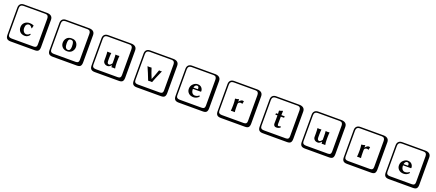

<svg xmlns="http://www.w3.org/2000/svg" viewBox="140 -2629 10705 4716"><g transform="rotate(20 5493.0 -271.0)"><path d="M538.1 -332Q498 -332 473.1 -303Q448.2 -273.9 448.2 -219.2Q448.2 -160.2 476.6 -122.6Q504.9 -85 547.9 -85Q598.6 -85 636.2 -130.9H638.2Q653.3 -122.1 653.8 -111.8Q638.7 -79.6 604.7 -57.9Q570.8 -36.1 529.8 -36.1Q448.7 -36.1 402.3 -81.1Q356 -126 356 -200.2Q356 -278.3 408.4 -325.7Q460.9 -373 539.1 -373Q601.1 -373 647 -349.1L647.9 -347.2L630.9 -271L618.2 -270Q602.1 -296.9 580.6 -314.5Q559.1 -332 538.1 -332ZM249 -717.8Q204.1 -717.8 179.9 -693.8Q155.8 -669.9 155.8 -625V53.2Q155.8 136.2 249 136.2H820.8Q865.7 136.2 884.8 117.2Q903.8 98.1 903.8 53.2V-625Q903.8 -717.8 820.8 -717.8ZM1000 84Q1000 152.8 973.4 182.4Q946.8 211.9 880.9 211.9H249Q181.2 211.9 150.6 181.4Q120.1 150.9 120.1 84V-625Q120.1 -687 154.1 -720.5Q188 -753.9 249 -753.9H851.1Q920.9 -753.9 960.4 -721.9Q1000 -689.9 1000 -625Z M1462.4 -196.8Q1462.4 -274.9 1509 -324Q1555.7 -373 1635.7 -373Q1722.7 -373 1763.7 -322.5Q1804.7 -272 1804.7 -204.1Q1804.7 -138.2 1759.8 -87.2Q1714.8 -36.1 1633.8 -36.1Q1553.7 -36.1 1508.1 -83.5Q1462.4 -130.9 1462.4 -196.8ZM1629.4 -335Q1606.4 -335 1591.6 -325.9Q1576.7 -316.9 1570.1 -298.3Q1563.5 -279.8 1561 -261.5Q1558.6 -243.2 1558.6 -214.8Q1558.6 -73.7 1643.6 -74.2Q1708.5 -74.2 1708.5 -184.1Q1708.5 -266.1 1691.9 -300.5Q1675.3 -335 1629.4 -335ZM1348.6 -717.8Q1303.7 -717.8 1279.5 -693.8Q1255.4 -669.9 1255.4 -625V53.2Q1255.4 136.2 1348.6 136.2H1920.4Q1965.3 136.2 1984.4 117.2Q2003.4 98.1 2003.4 53.2V-625Q2003.4 -717.8 1920.4 -717.8ZM2099.6 84Q2099.6 152.8 2073 182.4Q2046.4 211.9 1980.5 211.9H1348.6Q1280.8 211.9 1250.2 181.4Q1219.7 150.9 1219.7 84V-625Q1219.7 -687 1253.7 -720.5Q1287.6 -753.9 1348.6 -753.9H1950.7Q2020.5 -753.9 2060.1 -721.9Q2099.6 -689.9 2099.6 -625Z M2787.1 -90.8Q2756.3 -57.6 2735.8 -46.4Q2715.3 -35.2 2691.4 -35.2Q2638.2 -35.2 2606.2 -65.7Q2574.2 -96.2 2574.2 -137.2V-230Q2574.2 -314.9 2567.4 -363.8L2568.4 -367.2Q2593.3 -364.3 2618.2 -363.8L2669.4 -367.2L2670.4 -363.8Q2663.6 -324.7 2663.1 -230V-162.1Q2663.1 -83 2711.4 -83Q2716.3 -83 2721.7 -84Q2727.1 -85 2732.2 -87.4Q2737.3 -89.8 2741.2 -92Q2745.1 -94.2 2750.2 -99.1Q2755.4 -104 2758.3 -106Q2761.2 -107.9 2766.8 -114.5Q2772.5 -121.1 2773.9 -122.6Q2775.4 -124 2780.8 -131.1Q2786.1 -138.2 2787.1 -139.2V-230Q2787.1 -314.9 2780.3 -363.8L2781.2 -367.2Q2806.2 -364.3 2831.1 -363.8L2882.3 -367.2L2883.3 -363.8Q2876.5 -324.7 2876 -230V-187Q2876 -106.9 2888.2 -43L2887.2 -40Q2872.1 -43 2839.4 -43Q2814.5 -43 2799.3 -40Q2792.5 -40 2792 -43L2789.1 -90.8ZM2448.2 -717.8Q2403.3 -717.8 2379.2 -693.8Q2355 -669.9 2355 -625V53.2Q2355 136.2 2448.2 136.2H3020Q3064.9 136.2 3084 117.2Q3103 98.1 3103 53.2V-625Q3103 -717.8 3020 -717.8ZM3199.2 84Q3199.2 152.8 3172.6 182.4Q3146 211.9 3080.1 211.9H2448.2Q2380.4 211.9 2349.9 181.4Q2319.3 150.9 2319.3 84V-625Q2319.3 -687 2353.3 -720.5Q2387.2 -753.9 2448.2 -753.9H3050.3Q3120.1 -753.9 3159.7 -721.9Q3199.2 -689.9 3199.2 -625Z M3752.9 -38.1Q3683.1 -222.2 3616.7 -368.2Q3628.9 -365.2 3667 -365.2Q3712.9 -365.2 3722.7 -368.2Q3765.6 -231.9 3818.8 -107.9H3820.8Q3847.7 -167 3918.9 -368.2Q3925.8 -365.2 3959 -365.2Q3986.8 -365.2 3993.7 -368.2Q3886.7 -126 3856 -38.1Q3849.1 -41 3810.1 -41Q3760.7 -41 3752.9 -38.1ZM3547.9 -717.8Q3502.9 -717.8 3478.8 -693.8Q3454.6 -669.9 3454.6 -625V53.2Q3454.6 136.2 3547.9 136.2H4119.6Q4164.6 136.2 4183.6 117.2Q4202.6 98.1 4202.6 53.2V-625Q4202.6 -717.8 4119.6 -717.8ZM4298.8 84Q4298.8 152.8 4272.2 182.4Q4245.6 211.9 4179.7 211.9H3547.9Q3480 211.9 3449.5 181.4Q3418.9 150.9 3418.9 84V-625Q3418.9 -687 3452.9 -720.5Q3486.8 -753.9 3547.9 -753.9H4149.9Q4219.7 -753.9 4259.3 -721.9Q4298.8 -689.9 4298.8 -625Z M4856.4 -258.8H4963.4Q4974.6 -258.8 4974.6 -269Q4974.6 -307.1 4962.6 -321.5Q4950.7 -335.9 4927.7 -335.9Q4915.5 -335.9 4903.6 -331.5Q4891.6 -327.1 4876.5 -308.3Q4861.3 -289.6 4856.4 -258.8ZM5059.6 -128.9Q5075.7 -120.1 5075.7 -103Q5053.7 -73.2 5015.1 -54.7Q4976.6 -36.1 4936.5 -36.1Q4855.5 -36.1 4807.6 -81.1Q4759.8 -126 4759.8 -192.9Q4759.8 -272 4813.7 -322.5Q4867.7 -373 4927.7 -373Q4997.6 -373 5033.4 -332.5Q5069.3 -292 5069.3 -238.8Q5069.3 -225.6 5056.6 -226.1H4854.5Q4854.5 -154.3 4883.5 -120.6Q4912.6 -86.9 4951.7 -86.9Q5020.5 -86.9 5059.6 -128.9ZM4642.6 -717.8Q4597.7 -717.8 4573.5 -693.8Q4549.3 -669.9 4549.3 -625V53.2Q4549.3 136.2 4642.6 136.2H5214.4Q5259.3 136.2 5278.3 117.2Q5297.4 98.1 5297.4 53.2V-625Q5297.4 -717.8 5214.4 -717.8ZM5393.6 84Q5393.6 152.8 5366.9 182.4Q5340.3 211.9 5274.4 211.9H4642.6Q4574.7 211.9 4544.2 181.4Q4513.7 150.9 4513.7 84V-625Q4513.7 -687 4547.6 -720.5Q4581.5 -753.9 4642.6 -753.9H5244.6Q5314.5 -753.9 5354 -721.9Q5393.6 -689.9 5393.6 -625Z M6010.3 -310.1Q6026.4 -335 6052.7 -354.5Q6079.1 -374 6103 -374Q6115.2 -374 6134.3 -368.2L6137.2 -366.2L6122.1 -295.9L6116.2 -293.9Q6103 -305.2 6073.2 -305.2Q6066.4 -305.2 6057.9 -303Q6049.3 -300.8 6037.4 -295.4Q6025.4 -290 6017.8 -276.1Q6010.3 -262.2 6010.3 -242.2V-176.8Q6010.3 -90.8 6017.1 -41L6016.1 -39.1Q5987.3 -41 5962.4 -41L5914.1 -39.1V-41Q5920.9 -88.9 5921.4 -176.8V-221.2Q5921.4 -293 5910.2 -353L5911.1 -355Q5966.3 -358.9 6002.9 -374Q6009.8 -374 6010.3 -366.2L6008.3 -310.1ZM5742.2 -717.8Q5697.3 -717.8 5673.1 -693.8Q5648.9 -669.9 5648.9 -625V53.2Q5648.9 136.2 5742.2 136.2H6314Q6358.9 136.2 6377.9 117.2Q6397 98.1 6397 53.2V-625Q6397 -717.8 6314 -717.8ZM6493.2 84Q6493.2 152.8 6466.6 182.4Q6439.9 211.9 6374 211.9H5742.2Q5674.3 211.9 5643.8 181.4Q5613.3 150.9 5613.3 84V-625Q5613.3 -687 5647.2 -720.5Q5681.2 -753.9 5742.2 -753.9H6344.2Q6414.1 -753.9 6453.6 -721.9Q6493.2 -689.9 6493.2 -625Z M6982.9 -323.2Q6973.1 -323.2 6972.7 -334Q6972.7 -341.8 6977.8 -352.3Q6982.9 -362.8 6988.8 -362.8H7029.8Q7029.8 -413.6 7024.9 -445.8L7025.9 -448.2Q7052.7 -450.2 7114.7 -474.1Q7121.6 -474.1 7121.6 -466.8Q7117.7 -409.7 7117.7 -362.8H7198.7Q7204.6 -362.8 7204.6 -357.9V-333Q7204.6 -323.2 7187 -323.2H7117.7V-245.1Q7117.7 -220.2 7116.7 -184.1Q7115.7 -147.9 7115.7 -139.2Q7115.7 -85 7140.6 -85Q7168.5 -85 7191.9 -99.1Q7206.1 -90.3 7205.6 -71.8Q7163.6 -33.7 7099.6 -34.2Q7065.4 -34.2 7046.6 -56.2Q7027.8 -78.1 7027.8 -106.9Q7027.8 -115.7 7028.8 -163.8Q7029.8 -211.9 7029.8 -236.8V-323.2ZM6841.8 -717.8Q6796.9 -717.8 6772.7 -693.8Q6748.5 -669.9 6748.5 -625V53.2Q6748.5 136.2 6841.8 136.2H7413.6Q7458.5 136.2 7477.5 117.2Q7496.6 98.1 7496.6 53.2V-625Q7496.6 -717.8 7413.6 -717.8ZM7592.8 84Q7592.8 152.8 7566.2 182.4Q7539.6 211.9 7473.6 211.9H6841.8Q6773.9 211.9 6743.4 181.4Q6712.9 150.9 6712.9 84V-625Q6712.9 -687 6746.8 -720.5Q6780.8 -753.9 6841.8 -753.9H7443.8Q7513.7 -753.9 7553.2 -721.9Q7592.8 -689.9 7592.8 -625Z M8280.3 -90.8Q8249.5 -57.6 8229 -46.4Q8208.5 -35.2 8184.6 -35.2Q8131.3 -35.2 8099.4 -65.7Q8067.4 -96.2 8067.4 -137.2V-230Q8067.4 -314.9 8060.5 -363.8L8061.5 -367.2Q8086.4 -364.3 8111.3 -363.8L8162.6 -367.2L8163.6 -363.8Q8156.7 -324.7 8156.2 -230V-162.1Q8156.2 -83 8204.6 -83Q8209.5 -83 8214.8 -84Q8220.2 -85 8225.3 -87.4Q8230.5 -89.8 8234.4 -92Q8238.3 -94.2 8243.4 -99.1Q8248.5 -104 8251.5 -106Q8254.4 -107.9 8260 -114.5Q8265.6 -121.1 8267.1 -122.6Q8268.6 -124 8273.9 -131.1Q8279.3 -138.2 8280.3 -139.2V-230Q8280.3 -314.9 8273.4 -363.8L8274.4 -367.2Q8299.3 -364.3 8324.2 -363.8L8375.5 -367.2L8376.5 -363.8Q8369.6 -324.7 8369.1 -230V-187Q8369.1 -106.9 8381.3 -43L8380.4 -40Q8365.2 -43 8332.5 -43Q8307.6 -43 8292.5 -40Q8285.6 -40 8285.2 -43L8282.2 -90.8ZM7941.4 -717.8Q7896.5 -717.8 7872.3 -693.8Q7848.1 -669.9 7848.1 -625V53.2Q7848.1 136.2 7941.4 136.2H8513.2Q8558.1 136.2 8577.1 117.2Q8596.2 98.1 8596.2 53.2V-625Q8596.2 -717.8 8513.2 -717.8ZM8692.4 84Q8692.4 152.8 8665.8 182.4Q8639.2 211.9 8573.2 211.9H7941.4Q7873.5 211.9 7843 181.4Q7812.5 150.9 7812.5 84V-625Q7812.5 -687 7846.4 -720.5Q7880.4 -753.9 7941.4 -753.9H8543.5Q8613.3 -753.9 8652.8 -721.9Q8692.4 -689.9 8692.4 -625Z M9309.1 -310.1Q9325.2 -335 9351.6 -354.5Q9377.9 -374 9401.9 -374Q9414.1 -374 9433.1 -368.2L9436 -366.2L9420.9 -295.9L9415 -293.9Q9401.9 -305.2 9372.1 -305.2Q9365.2 -305.2 9356.7 -303Q9348.1 -300.8 9336.2 -295.4Q9324.2 -290 9316.7 -276.1Q9309.1 -262.2 9309.1 -242.2V-176.8Q9309.1 -90.8 9315.9 -41L9314.9 -39.1Q9286.1 -41 9261.2 -41L9212.9 -39.1V-41Q9219.7 -88.9 9220.2 -176.8V-221.2Q9220.2 -293 9209 -353L9210 -355Q9265.1 -358.9 9301.8 -374Q9308.6 -374 9309.1 -366.2L9307.1 -310.1ZM9041 -717.8Q8996.1 -717.8 8971.9 -693.8Q8947.8 -669.9 8947.8 -625V53.2Q8947.8 136.2 9041 136.2H9612.8Q9657.7 136.2 9676.8 117.2Q9695.8 98.1 9695.8 53.2V-625Q9695.8 -717.8 9612.8 -717.8ZM9792 84Q9792 152.8 9765.4 182.4Q9738.8 211.9 9672.9 211.9H9041Q8973.1 211.9 8942.6 181.4Q8912.1 150.9 8912.1 84V-625Q8912.1 -687 8946 -720.5Q8980 -753.9 9041 -753.9H9643.1Q9712.9 -753.9 9752.4 -721.9Q9792 -689.9 9792 -625Z M10349.6 -258.8H10456.5Q10467.8 -258.8 10467.8 -269Q10467.8 -307.1 10455.8 -321.5Q10443.8 -335.9 10420.9 -335.9Q10408.7 -335.9 10396.7 -331.5Q10384.8 -327.1 10369.6 -308.3Q10354.5 -289.6 10349.6 -258.8ZM10552.7 -128.9Q10568.8 -120.1 10568.8 -103Q10546.9 -73.2 10508.3 -54.7Q10469.7 -36.1 10429.7 -36.1Q10348.6 -36.1 10300.8 -81.1Q10252.9 -126 10252.9 -192.9Q10252.9 -272 10306.9 -322.5Q10360.8 -373 10420.9 -373Q10490.7 -373 10526.6 -332.5Q10562.5 -292 10562.5 -238.8Q10562.5 -225.6 10549.8 -226.1H10347.7Q10347.7 -154.3 10376.7 -120.6Q10405.8 -86.9 10444.8 -86.9Q10513.7 -86.9 10552.7 -128.9ZM10135.7 -717.8Q10090.8 -717.8 10066.7 -693.8Q10042.5 -669.9 10042.5 -625V53.2Q10042.5 136.2 10135.7 136.2H10707.5Q10752.4 136.2 10771.5 117.2Q10790.5 98.1 10790.5 53.2V-625Q10790.5 -717.8 10707.5 -717.8ZM10886.7 84Q10886.7 152.8 10860.1 182.4Q10833.5 211.9 10767.6 211.9H10135.7Q10067.9 211.9 10037.4 181.4Q10006.8 150.9 10006.8 84V-625Q10006.8 -687 10040.8 -720.5Q10074.7 -753.9 10135.7 -753.9H10737.8Q10807.6 -753.9 10847.2 -721.9Q10886.7 -689.9 10886.7 -625Z"/></g></svg>

Font: Linux Biolinum Keyboard O
Style: Regular
Weight: 700
Designer: Philipp H. Poll
Foundry: Philipp H. Poll
Version: Version 0.6.1